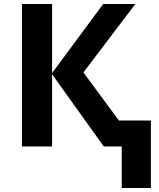

<svg xmlns="http://www.w3.org/2000/svg" viewBox="-20 -734 796 962"><path d="M658 -714 398 -371 576 -130H736V208H590V0H500L241 -362V0H90V-714H241V-368L497 -714Z"/></svg>

Font: Noto Sans
Style: Bold
Weight: 700
Designer: Monotype Design Team
Foundry: Monotype Imaging Inc.
Version: Version 2.000;GOOG;noto-source:20170915:90ef993387c0; ttfaut